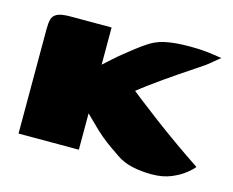

<svg xmlns="http://www.w3.org/2000/svg" viewBox="-75 -573 848 698"><g transform="rotate(15 348.5 -224.5)"><path d="M545 18Q506 18 472 10.5Q438 3 412 -15Q404 -21 395.5 -26.5Q387 -32 378 -38.5Q369 -45 359.5 -52Q350 -59 340 -67.5Q330 -76 319 -86Q306 -99 297 -107.5Q288 -116 277 -127L267 -137V0H40V-393Q40 -415 43.5 -429.5Q47 -444 62 -452Q77 -460 113 -460Q151 -460 190 -460Q229 -460 267 -460Q267 -445 267 -426.5Q267 -408 267 -389Q267 -370 267 -352Q267 -334 267 -320L277 -329Q282 -334 288.5 -339.5Q295 -345 305 -354Q311 -360 329 -374.5Q347 -389 367.5 -405Q388 -421 399 -428Q430 -451 467.5 -459Q505 -467 559 -467Q598 -467 624 -464Q650 -461 681 -456Q679 -455 669.5 -446.5Q660 -438 649 -429.5Q638 -421 633 -417Q591 -389 543 -356.5Q495 -324 449.5 -290.5Q404 -257 368 -225V-293Q403 -264 441.5 -234Q480 -204 521.5 -173Q563 -142 607 -111Q651 -80 696 -50Q689 -40 669 -24Q649 -8 618 5Q587 18 545 18Z"/></g></svg>

Font: Genos Thin Black
Style: Regular
Weight: 900
Version: Version 1.010